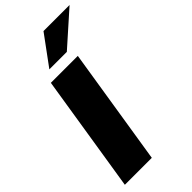

<svg xmlns="http://www.w3.org/2000/svg" viewBox="-286 -1015 1088 1088"><g transform="rotate(-45 258.5 -471.0)"><path d="M18 0ZM18 0 130 -705H346L234 0ZM178 -765 308 -942H517L318 -765Z"/></g></svg>

Font: Winston Black
Style: Italic
Weight: 900
Italic angle: -9°
Designer: Original fonts by Vernon Adams / Changes by Cristiano Sobral
Foundry: VOriginal fonts by Vernon Adams / Changes by Cristiano Sobral
Version: Version 2.503;July 17, 2020;FontCreator 13.0.0.2655 64-bit